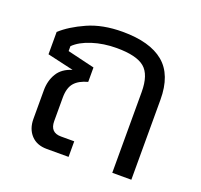

<svg xmlns="http://www.w3.org/2000/svg" viewBox="-101 -663 811 776"><g transform="rotate(20 304.0 -275.0)"><path d="M174 0Q131 0 106.5 -26.5Q82 -53 82 -96V-219Q82 -260 101 -291.5Q120 -323 163 -336L50 -362V-458Q88 -493 151.5 -521.5Q215 -550 301 -550Q419 -550 478.5 -500.5Q538 -451 538 -344V0H456V-347Q456 -422 421 -451Q386 -480 301 -480Q245 -480 196.5 -464.5Q148 -449 122 -423V-402L239 -374V-312Q201 -302 182.5 -280.5Q164 -259 164 -217V-116Q164 -67 211 -67H268V0Z"/></g></svg>

Font: Kanit Light
Style: Regular
Weight: 300
Designer: Katatrad Team
Foundry: CadsonDemak
Version: Version 2.000; ttfautohint (v1.8.3)